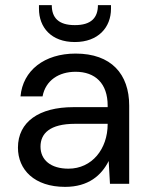

<svg xmlns="http://www.w3.org/2000/svg" viewBox="-20 -717 581 749"><path d="M234 12C325 12 376 -33 404 -89L409 0H484V-305C484 -428 414 -508 275 -508C153 -508 69 -442 60 -341H146C158 -404 210 -437 275 -437C351 -437 400 -392 400 -305V-299H266C133 -299 50 -242 50 -141C50 -55 114 12 234 12ZM247 -59C178 -59 138 -93 138 -145C138 -196 174 -234 273 -234H400V-233C400 -136 339 -59 247 -59ZM272 -553C363 -553 413 -610 413 -683V-697H362C362 -648 336 -619 272 -619C208 -619 182 -648 182 -697H132V-683C132 -610 180 -553 272 -553Z"/></svg>

Font: Rootstock Sans Body
Style: Regular
Weight: 400
Designer: Colophon Foundry, Jonny Pinhorn
Foundry: Colophon Foundry
Version: Version 1.200;FEAKit 1.0